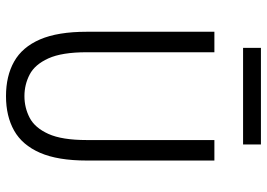

<svg xmlns="http://www.w3.org/2000/svg" viewBox="-148 -752 911 656"><g transform="rotate(90 308.0 -423.5)"><path d="M308 12Q239 12 189.8 -15.8Q140.5 -43.5 114.2 -104.2Q88 -165 88 -264V-700H158V-264Q158 -179 179 -132.8Q200 -86.5 234.2 -68.8Q268.5 -51 308 -51Q347.5 -51 381.8 -68.8Q416 -86.5 437 -132.8Q458 -179 458 -264V-700H528V-264Q528 -165 501.5 -104.2Q475 -43.5 425.8 -15.8Q376.5 12 308 12ZM143 -798V-859H473V-798Z"/></g></svg>

Font: Overpass Mono Light Light
Style: Regular
Weight: 300
Monospace: yes
Version: Version 4.000